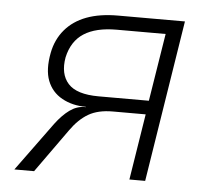

<svg xmlns="http://www.w3.org/2000/svg" viewBox="-42 -537 643 582"><g transform="rotate(5 279.5 -246.0)"><path d="M22 0 130 -148Q151 -176 172.5 -191.5Q194 -207 218 -207H222L221 -208Q180 -208 148.5 -225.5Q117 -243 104 -276.5Q91 -310 101 -362Q109 -403 134 -432.5Q159 -462 199 -477Q239 -492 295 -492H498L420 0H372L404 -201H304Q259 -201 230 -184Q201 -167 177 -133L82 0ZM257 -243H410L443 -449H294Q231 -449 194.5 -425.5Q158 -402 147 -352Q138 -301 164 -272Q190 -243 257 -243Z"/></g></svg>

Font: Nunito Sans 7pt SemiCondensed ExtraLight
Style: Italic
Weight: 250
Width: 4
Italic angle: -9°
Designer: Vernon Adams
Foundry: Vernon Adams
Version: Version 3.101;gftools[0.9.27]